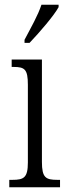

<svg xmlns="http://www.w3.org/2000/svg" viewBox="-20 -786 281 806"><path d="M83 -619V-606H104C147 -651 207 -721 226 -756V-766H154C139 -721 112 -674 83 -619ZM19 0H232V-31H221C172 -31 156 -40 156 -106V-536H29V-505H37C84 -505 97 -495 97 -430V-104C97 -40 80 -31 32 -31H19Z"/></svg>

Font: Noto Serif Hebrew ExtraCondensed Light
Style: Regular
Weight: 300
Width: 2
Designer: Monotype Design Team
Foundry: Monotype Imaging Inc.
Version: Version 2.004